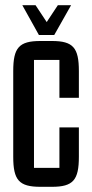

<svg xmlns="http://www.w3.org/2000/svg" viewBox="-20 -715 354 740"><path d="M254 -695H203L160 -630L117 -695H66L130 -580H189ZM180 5C262 5 284 -21 284 -111V-224H209V-68H111V-484H209V-338H284V-441C284 -531 262 -557 180 -557H136C53 -557 31 -531 31 -441V-111C31 -21 53 5 136 5Z"/></svg>

Font: Queering
Style: Regular
Weight: 400
Designer: Adam Naccarato
Foundry: adamnac
Version: Version 2.000;hotconv 1.0.109;makeotfexe 2.5.65596